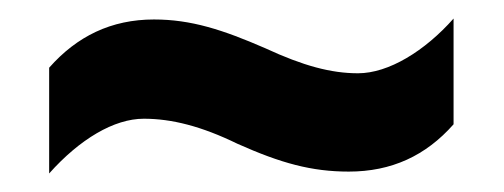

<svg xmlns="http://www.w3.org/2000/svg" viewBox="-20 -456 543 207"><path d="M236 -301C283 -280 316 -271 356 -271C402 -271 439 -288 469 -322V-436C438 -401 399 -377 366 -377C337 -377 307 -385 266 -404C220 -424 186 -435 146 -435C100 -435 63 -417 33 -383V-269C66 -306 103 -328 135 -328C165 -328 197 -320 236 -301Z"/></svg>

Font: Noto Sans Armenian Condensed
Style: Regular
Weight: 400
Width: 3
Designer: Monotype Design Team
Foundry: Monotype Imaging Inc.
Version: Version 2.008